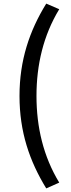

<svg xmlns="http://www.w3.org/2000/svg" viewBox="-20 -898 395 1063"><path d="M236 145 308 113C220 -32 182 -194 182 -367C182 -539 220 -702 308 -847L236 -878C143 -727 88 -564 88 -367C88 -168 143 -7 236 145Z"/></svg>

Font: Spoqa Han Sans Neo Medium
Style: Regular
Weight: 500
Designer: [Spoqa Han Sans Neo] Dong-huui Kim  Younghwa Kang  Yujin Lee  [Noto Sans] Ryoko NISHIZUKA  (kana & ideographs); Paul D. 
Foundry: Spoqa (http://www.spoqa-han-sans.com)
Version: Version 1.000